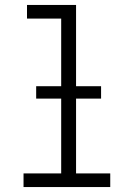

<svg xmlns="http://www.w3.org/2000/svg" viewBox="-20 -755 540 775"><path d="M75 0V-55H227V-680H89V-735H287V-55H425V0ZM388 -357H126V-407H388Z"/></svg>

Font: Iosevka Term Curly Light
Style: Regular
Weight: 300
Designer: Belleve Invis
Foundry: Belleve Invis
Version: Version 32.3.0